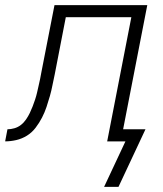

<svg xmlns="http://www.w3.org/2000/svg" viewBox="-63 -550 633 747"><path d="M342 177 425 0H354L448 -483H193L150 -261Q145 -239 141 -218Q137 -197 131 -176Q125 -155 118 -134Q111 -113 100.5 -92.5Q90 -72 75.5 -53Q61 -34 41.5 -22Q22 -10 0 -5Q-22 0 -43 0L-34 -47Q-21 -47 -7 -51Q7 -55 18.5 -64Q30 -73 38.5 -85.5Q47 -98 53 -110.5Q59 -123 64 -136Q69 -149 73.5 -162.5Q78 -176 81 -189Q84 -202 87 -215.5Q90 -229 93 -242.5Q96 -256 98 -269L149 -530H510L416 -47H503L398 177Z"/></svg>

Font: Lode Dark
Style: Italic
Weight: 400
Italic angle: -11°
Monospace: yes
Designer: Belleve Invis
Foundry: Belleve Invis
Version: Version 29.2.0; ttfautohint (v1.8.3)